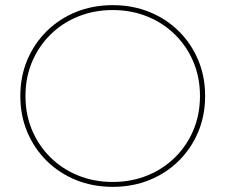

<svg xmlns="http://www.w3.org/2000/svg" viewBox="-20 -723 876 746"><path d="M418 3Q341 3 275.5 -23.5Q210 -50 161.5 -98Q113 -146 86 -210Q59 -274 59 -350Q59 -426 86 -490Q113 -554 161.5 -602Q210 -650 275.5 -676.5Q341 -703 418 -703Q495 -703 560.5 -676.5Q626 -650 674.5 -602Q723 -554 750 -490Q777 -426 777 -350Q777 -274 750 -210Q723 -146 674.5 -98Q626 -50 560.5 -23.5Q495 3 418 3ZM418 -16Q490 -16 552 -41Q614 -66 660 -111.5Q706 -157 731.5 -217.5Q757 -278 757 -350Q757 -422 731.5 -482.5Q706 -543 660 -588.5Q614 -634 552 -659Q490 -684 418 -684Q346 -684 284 -659Q222 -634 176 -588.5Q130 -543 104.5 -482.5Q79 -422 79 -350Q79 -278 104.5 -217.5Q130 -157 176 -111.5Q222 -66 284 -41Q346 -16 418 -16Z"/></svg>

Font: Montserrat Alternates Thin
Style: Regular
Weight: 100
Designer: Julieta Ulanovsky
Foundry: Julieta Ulanovsky
Version: Version 9.000